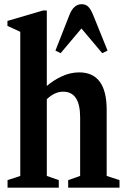

<svg xmlns="http://www.w3.org/2000/svg" viewBox="-20 -870 588 890"><path d="M15 0V-35L74 -54.5V-722.5L14.5 -750V-773L180 -821.5H197V-471.5Q227.5 -498 266.8 -516.2Q306 -534.5 347 -534.5Q474.5 -534.5 474.5 -360.5V-54.5L534 -35V0H296V-35L351.5 -54.5V-325.5Q351.5 -445 273 -445Q252 -445 233 -435.8Q214 -426.5 197 -410V-54.5L252.5 -35V0ZM261 -623.5 237 -635.5 302.5 -802.5Q322 -850.5 358.5 -850.5Q377 -850.5 388.5 -839.5Q400 -828.5 411 -802.5L478.5 -635.5L454 -623.5L357.5 -738Z"/></svg>

Font: Libre Caslon Condensed
Style: Bold
Weight: 700
Designer: Pablo Impallari, Rodrigo Fuenzalida, Katja Schimmel, Ertekin Erdin
Foundry: Pablo Impallari, Rodrigo Fuenzalida
Version: Version 2.000; ttfautohint (v1.8.4.7-5d5b);gftools[0.9.33]